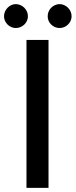

<svg xmlns="http://www.w3.org/2000/svg" viewBox="-40 -912 368 932"><path d="M95.5 -833Q95.5 -821 90.8 -810.8Q86 -800.5 78 -792.8Q70 -785 59.2 -780.5Q48.5 -776 36.5 -776Q25 -776 14.8 -780.5Q4.5 -785 -3.2 -792.8Q-11 -800.5 -15.8 -810.8Q-20.5 -821 -20.5 -833Q-20.5 -845 -15.8 -855.8Q-11 -866.5 -3.2 -874.5Q4.5 -882.5 14.8 -887.2Q25 -892 36.5 -892Q48.5 -892 59.2 -887.2Q70 -882.5 78 -874.5Q86 -866.5 90.8 -855.8Q95.5 -845 95.5 -833ZM307.5 -833Q307.5 -821 302.8 -810.8Q298 -800.5 290 -792.8Q282 -785 271.5 -780.5Q261 -776 249.5 -776Q237.5 -776 227 -780.5Q216.5 -785 208.5 -792.8Q200.5 -800.5 196 -810.8Q191.5 -821 191.5 -833Q191.5 -845 196 -855.8Q200.5 -866.5 208.5 -874.5Q216.5 -882.5 227 -887.2Q237.5 -892 249.5 -892Q261 -892 271.5 -887.2Q282 -882.5 290 -874.5Q298 -866.5 302.8 -855.8Q307.5 -845 307.5 -833ZM195.5 0H88.5V-718H195.5Z"/></svg>

Font: TypoPRO Lato
Style: Regular
Weight: 500
Designer: Lukasz Dziedzic with Adam Twardoch and Botio Nikoltchev
Foundry: tyPoland Lukasz Dziedzic
Version: Version 2.010; 2014-09-01; http://www.latofonts.com/